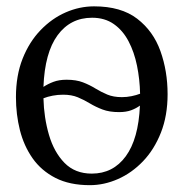

<svg xmlns="http://www.w3.org/2000/svg" viewBox="-20 -558 564 590"><path d="M256 11Q194 11 150.5 -11.2Q107 -33.5 80.2 -71.5Q53.5 -109.5 41.2 -158Q29 -206.5 29 -259.5Q29 -326 49.5 -377.8Q70 -429.5 104.8 -465.5Q139.5 -501.5 182 -520Q224.5 -538.5 269 -538.5Q352 -538.5 401.5 -500.5Q451 -462.5 473 -401Q495 -339.5 495 -268.5Q495 -202.5 474.5 -150.5Q454 -98.5 419.5 -62.5Q385 -26.5 342.5 -7.8Q300 11 256 11ZM262 -24.5Q327.5 -24.5 366.5 -77.8Q405.5 -131 410 -233.5Q398.5 -225 383 -219.2Q367.5 -213.5 346 -213.5Q316 -213.5 295 -221.5Q274 -229.5 256.2 -240.2Q238.5 -251 219.2 -259Q200 -267 174 -267Q157.5 -267 141.8 -264Q126 -261 113.5 -256Q115 -196.5 130.5 -143.5Q146 -90.5 178.2 -57.5Q210.5 -24.5 262 -24.5ZM354.5 -259.5Q369.5 -259.5 384.2 -262.5Q399 -265.5 410.5 -270Q409.5 -314.5 401 -356.2Q392.5 -398 375 -431.2Q357.5 -464.5 329.8 -484Q302 -503.5 263 -503.5Q196.5 -503.5 157 -449.8Q117.5 -396 113.5 -291Q127 -300 144.2 -306.5Q161.5 -313 184.5 -313Q214 -313 234.8 -305Q255.5 -297 273 -286.2Q290.5 -275.5 309.5 -267.5Q328.5 -259.5 354.5 -259.5Z"/></svg>

Font: Merriweather 96pt Light
Style: Regular
Weight: 300
Version: Version 2.100